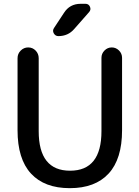

<svg xmlns="http://www.w3.org/2000/svg" viewBox="-20 -980 733 1010"><path d="M404.3 -960H429.7Q446.3 -960 453.1 -944.8Q460 -929.7 449.2 -917L370.1 -827.1Q337.9 -790 287.1 -790Q271.5 -790 263.2 -804.2Q254.9 -818.4 263.7 -832L316.4 -912.1Q346.7 -960 404.3 -960ZM72.3 -294.9V-673.8Q72.3 -697.3 88.9 -713.9Q105.5 -730.5 128.4 -730.5Q151.4 -730.5 167.5 -713.9Q183.6 -697.3 183.6 -673.8V-290Q183.6 -82 348.6 -82Q513.7 -82 513.7 -290V-675.8Q513.7 -698.2 529.8 -714.4Q545.9 -730.5 567.9 -730.5Q589.8 -730.5 606 -714.4Q622.1 -698.2 622.1 -675.8V-294.9Q622.1 -143.6 551.3 -66.9Q480.5 9.8 347.2 9.8Q213.9 9.8 143.1 -66.9Q72.3 -143.6 72.3 -294.9Z"/></svg>

Font: Rounded Mgen+ 2p medium
Style: Regular
Weight: 500
Designer: [Source Han Sans]
Ryoko NISHIZUKA  (kana & ideographs); Paul D. Hunt (Latin, Greek & Cyrillic); Wenlong ZHANG  (bopomofo
Version: Version 1.059.20150602